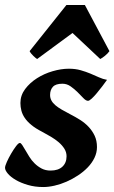

<svg xmlns="http://www.w3.org/2000/svg" viewBox="-32 -734 461 774"><path d="M399.4 -412.1Q391.6 -400.9 380.6 -386.5Q369.6 -372.1 358.6 -358.9Q347.7 -345.7 337.9 -336.7Q328.1 -327.6 322.8 -327.6Q314.5 -327.6 304.2 -338.4Q293.9 -349.1 281 -362.1Q268.1 -375 252.9 -385.7Q237.8 -396.5 219.7 -396.5Q192.4 -396.5 181.2 -384Q169.9 -371.6 169.9 -351.1Q169.9 -338.9 175.3 -328.9Q180.7 -318.8 191.2 -309.8Q201.7 -300.8 217 -292Q232.4 -283.2 252 -272.9Q272 -262.7 291.3 -250.5Q310.5 -238.3 325.4 -222.4Q340.3 -206.5 349.6 -186.8Q358.9 -167 358.9 -141.1Q358.9 -118.7 348.9 -97.9Q338.9 -77.1 321.8 -59.3Q304.7 -41.5 282.5 -26.9Q260.3 -12.2 236.3 -1.7Q212.4 8.8 188 14.4Q163.6 20 142.6 20Q108.9 20 80.6 11.7Q52.2 3.4 31.7 -8.5Q11.2 -20.5 -0.2 -33.9Q-11.7 -47.4 -11.7 -57.6Q-11.7 -64.9 -4.4 -81.3Q2.9 -97.7 12.9 -114.7Q22.9 -131.8 32.7 -144.8Q42.5 -157.7 47.9 -157.7Q52.2 -157.7 57.6 -149.4Q63 -141.1 70.1 -128.9Q77.1 -116.7 86.2 -102.1Q95.2 -87.4 107.7 -75.2Q120.1 -63 135.7 -54.7Q151.4 -46.4 171.9 -46.4Q202.6 -46.4 219.5 -62Q236.3 -77.6 236.3 -104Q236.3 -120.1 227.8 -134Q219.2 -147.9 205.1 -160.2Q190.9 -172.4 173.1 -182.9Q155.3 -193.4 137.2 -203.1Q111.3 -216.3 94.5 -230.2Q77.6 -244.1 67.9 -258.5Q58.1 -272.9 54.2 -288.1Q50.3 -303.2 50.3 -318.8Q50.3 -349.6 69.3 -375Q88.4 -400.4 117.2 -418.7Q146 -437 180.4 -447Q214.8 -457 245.6 -457Q272 -457 293.2 -450.9Q314.5 -444.8 332.5 -437.3Q350.6 -429.7 366.7 -422.4Q382.8 -415 399.4 -412.1ZM409.2 -527.8Q402.3 -518.1 391.1 -509Q379.9 -500 372.1 -496.1L260.3 -601.1L117.7 -496.1Q115.2 -497.6 111.3 -500.7Q107.4 -503.9 102.8 -508.3Q98.1 -512.7 94 -517.8Q89.8 -522.9 87.4 -527.8L235.8 -713.9H310.1Z"/></svg>

Font: Gentium Book Basic
Style: Bold Italic
Weight: 700
Italic angle: -8°
Designer: J. Victor Gaultney and Annie Olsen
Foundry: SIL International
Version: Version 1.102; 2013; Maintenance release